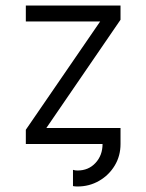

<svg xmlns="http://www.w3.org/2000/svg" viewBox="-20 -528 537 704"><path d="M149.9 -58.6H421.9V0Q421.9 43.9 400.6 79.1Q379.4 114.3 343.5 135Q307.6 155.8 264.2 155.8Q254.9 155.8 247.6 154.3V94.7Q254.9 97.2 264.2 97.2Q304.7 97.2 330.3 69.3Q356 41.5 356 0H74.7V-52.2L347.2 -449.2H74.7V-507.8H421.9V-455.6Z"/></svg>

Font: Giphurs Light
Style: Regular
Weight: 300
Version: Version 0.920; ttfautohint (v1.8.4.7-5d5b)